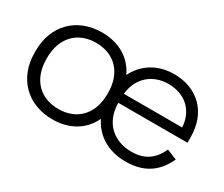

<svg xmlns="http://www.w3.org/2000/svg" viewBox="-91 -738 1154 988"><g transform="rotate(30 486.0 -244.0)"><path d="M279 14C382 14 457.5 -34 495 -113.5C533 -34.5 610 14 714.5 14C845 14 902.5 -58 933 -124.5L873 -149C846.5 -90.5 802.5 -45 714 -45C610.5 -45 532 -111 531 -229.5H942V-262.5C942 -411 845 -501.5 707.5 -501.5C610 -501.5 533.5 -453 495 -374C458 -453.5 382 -501.5 279 -501.5C130.5 -501.5 29 -401 29 -249.5V-238C29 -87 130.5 14 279 14ZM279 -47.5C168 -47.5 98 -122.5 98 -240V-248C98 -365 168 -440 279 -440C390 -440 460 -365 460 -248V-240C460 -122.5 390 -47.5 279 -47.5ZM532.5 -284C543 -384 614 -443 707.5 -443C804 -443 873.5 -383 879 -284Z"/></g></svg>

Font: MCL Standard Light
Style: Regular
Weight: 300
Designer: Květoslav Bartoš
Foundry: Florian Karsten
Version: Version 1.001;Glyphs 3.2.3 (3260)